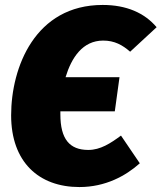

<svg xmlns="http://www.w3.org/2000/svg" viewBox="-20 -736 653 776"><path d="M337 -130C261 -130 224 -174 224 -274V-286H444L463 -424H245C269 -503 314 -572 397 -572C443 -572 475 -554 506 -527L613 -626C564 -684 491 -716 395 -716C122 -716 25 -464 25 -270C25 -81 137 20 301 20C406 20 488 -25 545 -76L469 -188C427 -157 386 -130 337 -130Z"/></svg>

Font: Fira Sans Heavy
Style: Italic
Weight: 900
Italic angle: -8°
Designer: bBox Type GmbH & Carrois Corporate GbR & Edenspiekermann AG
Foundry: bBox Type GmbH & Carrois Corporate GbR & Edenspiekermann AG
Version: Version 4.301;PS 004.301;hotconv 1.0.88;makeotf.lib2.5.64775